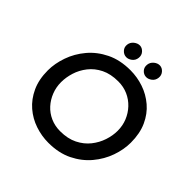

<svg xmlns="http://www.w3.org/2000/svg" viewBox="-223 -1097 1302 1302"><g transform="rotate(45 428.0 -446.0)"><path d="M423 7Q359 7 296.5 -14Q234 -35 184 -78Q134 -121 104 -186Q74 -251 74 -338Q74 -404 98.5 -474Q123 -544 172.5 -603Q222 -662 296.5 -698.5Q371 -735 470 -735Q535 -735 597 -714Q659 -693 709.5 -650Q760 -607 789.5 -542Q819 -477 819 -389Q819 -323 794.5 -253.5Q770 -184 720.5 -125Q671 -66 597 -29.5Q523 7 423 7ZM425 -105Q497 -105 549 -131Q601 -157 634 -198.5Q667 -240 683 -288.5Q699 -337 699 -383Q699 -432 681.5 -475Q664 -518 632.5 -551.5Q601 -585 558.5 -604Q516 -623 465 -623Q393 -623 341.5 -597.5Q290 -572 257 -530Q224 -488 209 -439.5Q194 -391 194 -345Q194 -297 211 -253.5Q228 -210 258.5 -176.5Q289 -143 331.5 -124Q374 -105 425 -105ZM331 -841Q334 -867 355 -883.5Q376 -900 398 -899Q419 -898 436 -879.5Q453 -861 450 -834Q447 -807 426.5 -791.5Q406 -776 385 -777Q362 -778 345 -796.5Q328 -815 331 -841ZM523 -841Q526 -867 546.5 -883.5Q567 -900 589 -899Q611 -898 627.5 -879Q644 -860 641 -834Q638 -807 617.5 -791.5Q597 -776 576 -777Q553 -778 536.5 -796Q520 -814 523 -841Z"/></g></svg>

Font: Josefin Sans Thin SemiBold
Style: Italic
Weight: 600
Italic angle: -7°
Version: Version 2.000